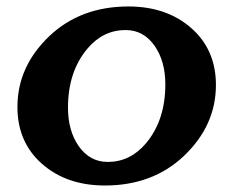

<svg xmlns="http://www.w3.org/2000/svg" viewBox="-20 -567 726 597"><path d="M314.9 -63.5Q384.8 -63.5 433.6 -121.1Q494.1 -192.9 494.1 -304.7Q494.1 -376.5 460.9 -424.3Q426.3 -473.6 370.6 -473.6Q300.8 -473.6 252 -416Q191.4 -344.2 191.4 -232.4Q191.4 -160.6 224.6 -112.8Q259.3 -63.5 314.9 -63.5ZM306.2 9.8Q177.2 9.8 98.1 -69.3Q34.2 -134.3 34.2 -234.4Q34.2 -360.4 133.8 -455.1Q231 -546.9 379.4 -546.9Q508.3 -546.9 587.4 -467.8Q651.4 -402.8 651.4 -302.7Q651.4 -176.8 551.8 -82Q454.6 9.8 306.2 9.8Z"/></svg>

Font: Klaudia
Style: Bold
Weight: 700
Designer: Wojciech Kalinowski "wmk69" (wmk69@o2.pl)
Foundry: Wojciech Kalinowski "wmk69" (wmk69@o2.pl)
Version: Version 3.1.0; 2021-05-10